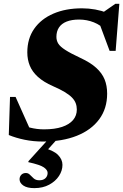

<svg xmlns="http://www.w3.org/2000/svg" viewBox="-20 -734 652 1016"><path d="M538 -573.5Q513.5 -601 476.5 -615.8Q439.5 -630.5 398.5 -630.5Q359.5 -630.5 332.5 -619.8Q305.5 -609 292 -588.5Q278.5 -568 278.5 -539Q278.5 -519.5 288.2 -503.5Q298 -487.5 325.5 -469.8Q353 -452 405.5 -427.5Q458.5 -403 489.2 -375Q520 -347 533.5 -313.8Q547 -280.5 547 -238.5Q547 -159.5 505 -102.8Q463 -46 386.5 -15.5Q310 15 207 15Q156 15 110 5.5Q64 -4 26.5 -19.5L33 -221H62.5L153 -18.5L66.5 -84.5Q104 -67.5 139.8 -58.5Q175.5 -49.5 212.5 -49.5Q270 -49.5 308.5 -62.5Q347 -75.5 366.8 -99Q386.5 -122.5 386.5 -154.5Q386.5 -172.5 380.5 -188.2Q374.5 -204 360.5 -218.2Q346.5 -232.5 322 -247.2Q297.5 -262 260.5 -278Q210.5 -300 180.8 -327Q151 -354 137.8 -386.2Q124.5 -418.5 124.5 -457Q124.5 -529.5 161 -581.8Q197.5 -634 262.8 -662Q328 -690 414 -690Q449.5 -690 483.8 -683.8Q518 -677.5 549.5 -665.5L523 -667L590.5 -714H611.5L592 -465H560L492.5 -646.5ZM161.5 261.5Q123.5 261.5 103.5 247.8Q83.5 234 83.5 214.5Q83.5 201 92.5 191.2Q101.5 181.5 117 181.5Q129.5 181.5 138.5 191Q147.5 200.5 158.5 210.2Q169.5 220 188.5 220Q209 220 220.5 209Q232 198 232 181Q232 166 212.5 152Q193 138 129.5 124L131 118.5L260.5 -24.5H306.5L185.5 110.5L202 45.5Q263 61.5 286.8 85.5Q310.5 109.5 310.5 138.5Q310.5 169 292.2 197Q274 225 240.5 243.2Q207 261.5 161.5 261.5Z"/></svg>

Font: Newsreader 24pt ExtraBold
Style: Italic
Weight: 800
Italic angle: -17°
Designer: Hugues Gentile
Foundry: Production Type
Version: Version 1.003